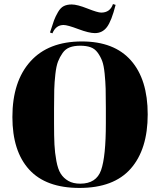

<svg xmlns="http://www.w3.org/2000/svg" viewBox="-20 -915 788 945"><path d="M501 -309V-383Q501 -443 500 -478Q499 -513 495 -553Q491 -593 483 -614.5Q475 -636 461 -655.5Q447 -675 426 -682.5Q405 -690 375 -690Q345 -690 323.5 -682Q302 -674 288 -654Q274 -634 265.5 -612Q257 -590 252.5 -550Q248 -510 247 -474Q246 -438 246 -379V-307Q246 -244 248 -203.5Q250 -163 257.5 -122.5Q265 -82 279 -60Q293 -38 316.5 -24.5Q340 -11 375 -11Q454 -11 477.5 -77.5Q501 -144 501 -309ZM41 -339Q41 -514 129.5 -612.5Q218 -711 383 -711Q542 -711 624.5 -617.5Q707 -524 707 -352Q707 -180 623.5 -85Q540 10 371 10Q206 10 123.5 -80.5Q41 -171 41 -339ZM447 -752Q418 -752 365 -772Q312 -792 293 -792Q255 -792 238 -751L226 -755Q239 -796 246 -815Q253 -834 265.5 -855.5Q278 -877 294 -885Q310 -893 333 -893Q360 -893 410.5 -873Q461 -853 478 -853Q522 -853 536 -895L549 -891Q529 -812 506.5 -782Q484 -752 447 -752Z"/></svg>

Font: Abril Fatface
Style: Regular
Weight: 400
Designer: Veronika Burian, Jos Scaglione
Foundry: TypeTogether
Version: Version 1.001